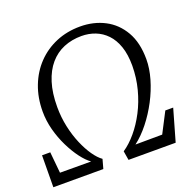

<svg xmlns="http://www.w3.org/2000/svg" viewBox="-136 -887 1025 1020"><g transform="rotate(-20 377.0 -377.0)"><path d="M-4.5 0 -3 -180H43.5L55 -60.5L231 -60Q205.5 -78 179 -113.2Q152.5 -148.5 129.8 -194.8Q107 -241 93.2 -293Q79.5 -345 79.5 -397Q79.5 -475 104.8 -540.5Q130 -606 175.8 -653.8Q221.5 -701.5 283.8 -727.8Q346 -754 420 -754Q496.5 -754 558.2 -722Q620 -690 656.2 -627Q692.5 -564 692.5 -470.5Q692.5 -418.5 675.8 -360.8Q659 -303 629.8 -247.2Q600.5 -191.5 562.8 -143.8Q525 -96 483 -64L634.5 -65L694 -180H738.5L687 0H420.5L412 -51.5Q450 -77 485.2 -118.8Q520.5 -160.5 548.8 -214.8Q577 -269 593.5 -332.2Q610 -395.5 610.5 -463.5Q610.5 -527 594.8 -572.5Q579 -618 551.2 -647Q523.5 -676 487.2 -690Q451 -704 410 -704Q355 -704 309.2 -685Q263.5 -666 230.2 -627.2Q197 -588.5 178.8 -530.2Q160.5 -472 160.5 -393Q160.5 -335.5 172.2 -281Q184 -226.5 203.5 -180.8Q223 -135 246.2 -101.8Q269.5 -68.5 292.5 -52.5L278 0Z"/></g></svg>

Font: Merriweather 7pt Light
Style: Italic
Weight: 300
Italic angle: -7.8°
Designer: Eben Sorkin
Foundry: Eben Sorkin
Version: Version 2.200;gftools[0.9.31]